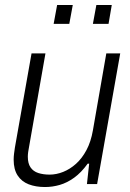

<svg xmlns="http://www.w3.org/2000/svg" viewBox="-20 -741 524 773"><path d="M161 12Q124 12 95.5 1Q67 -10 51 -34.5Q35 -59 35 -98Q35 -110 36.5 -122Q38 -134 40 -147L107 -526H163L97 -150Q95 -140 93.5 -129.5Q92 -119 92 -110Q92 -83 103 -67Q114 -51 134 -44.5Q154 -38 180 -38Q207 -38 234.5 -49Q262 -60 286 -81.5Q310 -103 328 -136.5Q346 -170 354 -216L408 -526H464L371 0H330L339 -82H333Q307 -46 278.5 -25.5Q250 -5 220.5 3.5Q191 12 161 12ZM196 -645 210 -721H273L259 -645ZM354 -645 368 -721H430L417 -645Z"/></svg>

Font: Archivo SemiCondensed ExtraLight
Style: Italic
Weight: 250
Width: 4
Italic angle: -10°
Designer: Hector Gatti
Foundry: Omnibus-Type
Version: Version 2.001